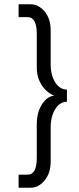

<svg xmlns="http://www.w3.org/2000/svg" viewBox="-20 -649 370 898"><path d="M293 -230V-173Q260 -173 238.5 -139Q217 -105 217 -52V107Q217 160 189 194.5Q161 229 122 229H67V168H109Q152 168 152 90V-66Q152 -130 182 -169Q201 -195 224 -200L234 -202Q209 -210 187 -235Q152 -276 152 -334V-491Q152 -569 109 -569H67V-629H122Q161 -629 189 -595Q217 -561 217 -508V-348Q217 -297 238.5 -263.5Q260 -230 293 -230Z"/></svg>

Font: GFS Neohellenic Rg
Style: Regular
Weight: 400
Designer: Takis Katsoulidis and George D. Matthiopoulos
Foundry: Takis Katsoulidis and George D. Matthiopoulos
Version: Version 1.0